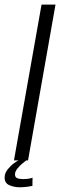

<svg xmlns="http://www.w3.org/2000/svg" viewBox="-57 -695 263 832"><path d="M3.5 0 123 -675H183.5L64.5 0ZM28.5 116.5Q4 116.5 -16.5 107.5Q-37 98.5 -37 74.5Q-37 55.5 -23.8 39Q-10.5 22.5 4.5 11.8Q19.5 1 23.5 0H57Q54.5 1.5 42.5 11.2Q30.5 21 19.2 34.5Q8 48 8 60.5Q8 73 17.5 77Q27 81 41.5 81Q69 81 84 75L83.5 110.5Q78.5 112 62.2 114.2Q46 116.5 28.5 116.5Z"/></svg>

Font: Anybody Light
Style: Italic
Weight: 300
Italic angle: -10°
Designer: Tyler Finck
Foundry: Etcetera Type Company
Version: Version 1.010; ttfautohint (v1.8.3) -l 8 -r 50 -G 200 -x 14 